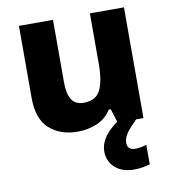

<svg xmlns="http://www.w3.org/2000/svg" viewBox="-87 -624 836 938"><g transform="rotate(-10 331.5 -154.5)"><path d="M591 -549V0H463L441 -70H431Q405 -28 360 -9Q315 10 264 10Q179 10 124.5 -38Q70 -86 70 -191V-549H239V-238Q239 -182 257.5 -153Q276 -124 317 -124Q378 -124 400 -169Q422 -214 422 -299V-549ZM487 105Q487 124 497.5 132.5Q508 141 525 141Q540 141 556 138Q572 135 582 131V228Q566 233 546.5 236.5Q527 240 502 240Q445 240 409.5 209Q374 178 374 128Q374 49 486 -21L555 0Q522 32 504.5 56Q487 80 487 105Z"/></g></svg>

Font: Noto Sans Malayalam ExtraBold
Style: Regular
Weight: 800
Designer: Jelle Bosma - Monotype Design Team
Foundry: Monotype Imaging Inc.
Version: Version 2.104; ttfautohint (v1.8.4.7-5d5b)